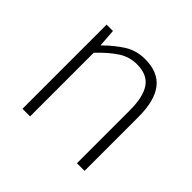

<svg xmlns="http://www.w3.org/2000/svg" viewBox="-134 -699 855 855"><g transform="rotate(45 293.0 -271.5)"><path d="M102 0V-530H142L148 -447H150Q191 -488 234 -515.5Q277 -543 332 -543Q414 -543 453.5 -492.5Q493 -442 493 -340V0H445V-334Q445 -418 416.5 -459.5Q388 -501 323 -501Q276 -501 237 -476Q198 -451 150 -401V0Z"/></g></svg>

Font: Noto Sans SC ExtraLight
Style: Regular
Weight: 250
Designer: Ryoko NISHIZUKA 西塚涼子 (kana, bopomofo & ideographs); Paul D. Hunt (Latin, Greek & Cyrillic); Sandoll Communications 산돌커뮤니
Foundry: Adobe
Version: Version 2.004-H2;hotconv 1.0.118;makeotfexe 2.5.65603